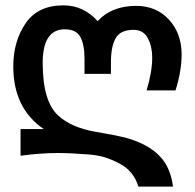

<svg xmlns="http://www.w3.org/2000/svg" viewBox="-20 -440 731 720"><path d="M490.2 -418Q566.4 -418 613.8 -366.2Q661.1 -314.5 661.1 -235.8Q661.1 -173.8 638.2 -101.1H529.8Q550.8 -170.4 550.8 -225.1Q550.8 -265.6 534.2 -296.9Q517.6 -328.1 481 -328.1Q431.6 -328.1 413.8 -296.9Q396 -265.6 396 -206.1V-163.1H296.9V-219.2Q296.9 -272.9 281.2 -301.5Q265.6 -330.1 223.1 -330.1Q140.1 -330.1 140.1 -204.1Q140.1 -58.6 199.2 -5.9Q248.5 38.6 337.9 54.2Q345.2 55.7 372.1 60.3Q398.9 64.9 408.4 66.9Q418 68.8 437.5 73.2Q457 77.6 471.7 82.5Q486.3 87.4 502 94.2Q557.1 117.7 588.6 156.5Q620.1 195.3 628.9 259.8H499Q481.4 200.2 425.8 171.9Q395.5 156.7 371.3 149.4Q347.2 142.1 312 139.2Q244.1 133.8 194.8 133.8Q133.3 133.8 57.1 144V43.9H144Q29.8 -33.7 29.8 -190.9Q29.8 -286.1 77.1 -354Q123 -419.9 217.8 -419.9Q293 -419.9 346.2 -360.8Q398.9 -418 490.2 -418Z"/></svg>

Font: Miedinger*
Style: Bold
Weight: 700
Version: Version 001.000